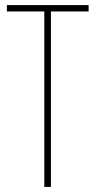

<svg xmlns="http://www.w3.org/2000/svg" viewBox="-20 -734 376 754"><path d="M180 0H154V-689H7V-714H328V-689H180Z"/></svg>

Font: Noto Sans Gujarati ExtraCondensed Thin
Style: Regular
Weight: 100
Width: 2
Designer: Jelle Bosma - Monotype Design Team, Universal Thirst
Foundry: Monotype Imaging Inc.
Version: Version 2.106; ttfautohint (v1.8.4.7-5d5b)